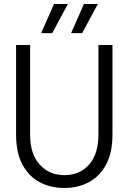

<svg xmlns="http://www.w3.org/2000/svg" viewBox="-20 -924 640 956"><path d="M300 12Q231 12 176.5 -17.5Q122 -47 91 -106Q60 -165 60 -255V-700H130V-254Q130 -157 177.5 -104.5Q225 -52 301 -52Q377 -52 423.5 -104.5Q470 -157 470 -254V-700H540V-255Q540 -165 509 -106Q478 -47 423.5 -17.5Q369 12 300 12ZM334 -759 398 -904H467L389 -759ZM185 -759 249 -904H318L240 -759Z"/></svg>

Font: DM Mono Light
Style: Regular
Weight: 300
Designer: Colophon Foundry
Foundry: Colophon Foundry
Version: Version 1.000; ttfautohint (v1.8.2.53-6de2)